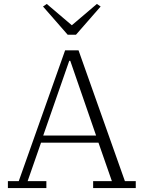

<svg xmlns="http://www.w3.org/2000/svg" viewBox="-20 -953 728 973"><path d="M20 -35H75L310 -698H378L613 -35H668V0H452V-35H547L479 -230H188L120 -35H215V0H20ZM199 -266H467L336 -645H331ZM198 -920 217 -933 344 -825 471 -933 490 -920 365 -777H323Z"/></svg>

Font: IBM Plex Serif Light
Style: Regular
Weight: 300
Designer: Mike Abbink, Paul van der Laan, Pieter van Rosmalen
Foundry: Bold Monday
Version: Version 3.001